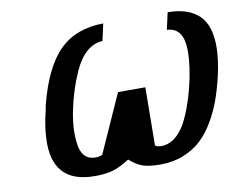

<svg xmlns="http://www.w3.org/2000/svg" viewBox="-79 -823 1185 949"><g transform="rotate(-10 513.0 -348.0)"><path d="M139 -337 145 -368Q192 -551 274.5 -633Q357 -715 495 -716L476 -631Q388 -627 333 -507Q292 -415 272 -314Q252 -213 267 -136Q282 -70 343 -70Q361 -70 377 -77L508 -369H645L642 -77Q655 -69 673 -69Q741 -69 792 -153Q832 -227 857.5 -329Q883 -431 883 -510Q883 -627 799 -630L818 -715Q921 -715 975 -663Q1029 -611 1026 -495Q1024 -437 1008 -364Q993 -300 974.5 -247.5Q956 -195 926.5 -144Q897 -93 860 -58Q823 -23 770 -1.5Q717 20 653 20Q598 20 566 9.5Q534 -1 499 -32Q451 -1 414 9.5Q377 20 323 20Q106 20 119 -208Q122 -269 139 -337Z"/></g></svg>

Font: Coval
Style: ExtraBold Italic
Weight: 800
Foundry: Context Ltd
Version: Version 001.000